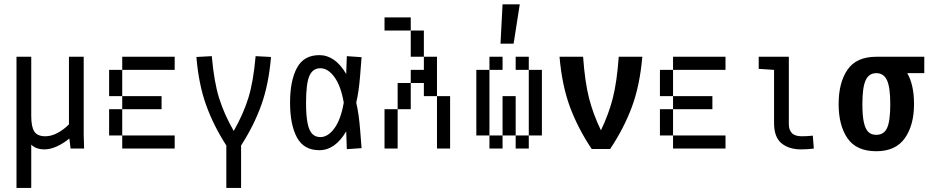

<svg xmlns="http://www.w3.org/2000/svg" viewBox="-20 -708 4425 915"><path d="M316.4 0 310.5 -47.9Q282.2 -24.4 251 -10.3Q219.7 3.9 192.4 3.9Q151.4 3.9 128.9 -18.6V187.5H58.6V-437.5H128.9V-155.3Q128.9 -103.5 143.6 -81.1Q158.2 -58.6 196.3 -58.6Q224.6 -58.6 253.9 -74.2Q283.2 -89.8 308.6 -115.2V-437.5H378.9V-63.5L380.9 0Z M750 -62.5V0H687.5V-62.5ZM687.5 -62.5V0H625V-62.5ZM625 -62.5V0H562.5V-62.5ZM562.5 -125V-62.5H500V-125ZM562.5 -187.5V-125H500V-187.5ZM562.5 -312.5V-250H500V-312.5ZM562.5 -375V-312.5H500V-375ZM625 -437.5V-375H562.5V-437.5ZM687.5 -437.5V-375H625V-437.5ZM750 -437.5V-375H687.5V-437.5ZM625 -250V-187.5H562.5V-250ZM687.5 -250V-187.5H625V-250ZM750 -250V-187.5H687.5V-250ZM812.5 -437.5V-375H750V-437.5ZM812.5 -62.5V0H750V-62.5Z M1058.6 -14.6Q998 -108.4 962.4 -207Q926.8 -305.7 916 -436.5L989.3 -440.4Q1000 -317.4 1024.4 -239.7Q1048.8 -162.1 1093.8 -84Q1138.7 -162.1 1163.1 -239.7Q1187.5 -317.4 1198.2 -440.4L1271.5 -436.5Q1260.7 -305.7 1225.1 -207Q1189.5 -108.4 1128.9 -14.6V187.5H1058.6Z M1502 7.8Q1427.7 7.8 1395 -53.2Q1362.3 -114.3 1362.3 -218.8Q1362.3 -323.2 1395 -384.3Q1427.7 -445.3 1502 -445.3Q1539.1 -445.3 1571.3 -422.9Q1603.5 -400.4 1629.9 -355.5L1632.8 -440.4L1703.1 -435.5L1696.3 -348.6Q1690.4 -272.5 1677.7 -218.8Q1690.4 -165 1696.3 -88.9L1703.1 -2L1632.8 2.9L1629.9 -82Q1603.5 -37.1 1571.3 -14.6Q1539.1 7.8 1502 7.8ZM1506.8 -54.7Q1543 -54.7 1573.7 -96.7Q1604.5 -138.7 1618.2 -218.8Q1604.5 -298.8 1573.7 -340.8Q1543 -382.8 1506.8 -382.8Q1470.7 -382.8 1454.6 -346.7Q1438.5 -310.5 1438.5 -218.8Q1438.5 -156.2 1445.8 -120.6Q1453.1 -85 1468.3 -69.8Q1483.4 -54.7 1506.8 -54.7Z M1875 -62.5V0H1812.5V-62.5ZM1875 -125V-62.5H1812.5V-125ZM1875 -187.5V-125H1812.5V-187.5ZM1937.5 -312.5V-250H1875V-312.5ZM2125 -125V-62.5H2062.5V-125ZM2125 -187.5V-125H2062.5V-187.5ZM2125 -250V-187.5H2062.5V-250ZM2062.5 -312.5V-250H2000V-312.5ZM2062.5 -375V-312.5H2000V-375ZM1875 -625V-562.5H1812.5V-625ZM2062.5 -437.5V-375H2000V-437.5ZM2000 -562.5V-500H1937.5V-562.5ZM1937.5 -625V-562.5H1875V-625ZM2000 -500V-437.5H1937.5V-500ZM2000 -375V-312.5H1937.5V-375ZM1937.5 -250V-187.5H1875V-250ZM2125 -62.5V0H2062.5V-62.5Z M2312.5 -125V-62.5H2250V-125ZM2312.5 -187.5V-125H2250V-187.5ZM2312.5 -250V-187.5H2250V-250ZM2312.5 -312.5V-250H2250V-312.5ZM2375 -62.5V0H2312.5V-62.5ZM2437.5 -125V-62.5H2375V-125ZM2437.5 -187.5V-125H2375V-187.5ZM2437.5 -250V-187.5H2375V-250ZM2562.5 -312.5V-250H2500V-312.5ZM2562.5 -250V-187.5H2500V-250ZM2562.5 -187.5V-125H2500V-187.5ZM2500 -62.5V0H2437.5V-62.5ZM2562.5 -125V-62.5H2500V-125ZM2500 -437.5V-375H2437.5V-437.5ZM2375 -437.5V-375H2312.5V-437.5ZM2562.5 -375V-312.5H2500V-375ZM2312.5 -375V-312.5H2250V-375ZM2457 -687.5 2427.7 -500H2365.2L2375 -687.5Z M2799.8 2Q2734.4 -95.7 2696.3 -198.2Q2658.2 -300.8 2646.5 -437.5H2758.8Q2767.6 -316.4 2787.1 -240.2Q2806.6 -164.1 2843.8 -86.9Q2880.9 -164.1 2900.4 -240.2Q2919.9 -316.4 2928.7 -437.5H3041Q3029.3 -300.8 2991.2 -198.2Q2953.1 -95.7 2887.7 2Z M3375 -62.5V0H3312.5V-62.5ZM3312.5 -62.5V0H3250V-62.5ZM3250 -62.5V0H3187.5V-62.5ZM3187.5 -125V-62.5H3125V-125ZM3187.5 -187.5V-125H3125V-187.5ZM3187.5 -312.5V-250H3125V-312.5ZM3187.5 -375V-312.5H3125V-375ZM3250 -437.5V-375H3187.5V-437.5ZM3312.5 -437.5V-375H3250V-437.5ZM3375 -437.5V-375H3312.5V-437.5ZM3250 -250V-187.5H3187.5V-250ZM3312.5 -250V-187.5H3250V-250ZM3375 -250V-187.5H3312.5V-250ZM3437.5 -437.5V-375H3375V-437.5ZM3437.5 -62.5V0H3375V-62.5Z M3739.3 -437.5V-116.2Q3739.3 -88.9 3753.9 -73.7Q3768.6 -58.6 3800.8 -58.6Q3824.2 -58.6 3853.5 -61.5L3858.4 0Q3828.1 3.9 3797.9 3.9Q3739.3 3.9 3704.1 -25.4Q3668.9 -54.7 3668.9 -121.1V-375L3595.7 -379.9V-437.5Z M4156.2 12.7Q4061.5 12.7 4019 -48.8Q3976.6 -110.4 3976.6 -211.9Q3976.6 -314.5 4019 -376Q4061.5 -437.5 4156.2 -437.5H4384.8V-359.4H4303.7Q4335.9 -303.7 4335.9 -211.9Q4335.9 -111.3 4292 -49.3Q4248 12.7 4156.2 12.7ZM4156.2 -65.4Q4192.4 -65.4 4207.5 -98.1Q4222.7 -130.9 4222.7 -211.9Q4222.7 -292 4207 -325.7Q4191.4 -359.4 4156.2 -359.4Q4121.1 -359.4 4105.5 -325.7Q4089.8 -292 4089.8 -211.9Q4089.8 -157.2 4096.7 -125.5Q4103.5 -93.8 4117.7 -79.6Q4131.8 -65.4 4156.2 -65.4Z"/></svg>

Font: Sudo Variable
Style: Regular
Weight: 400
Monospace: yes
Designer: Jens Kutilek
Foundry: Jens Kutilek
Version: Version 0.040